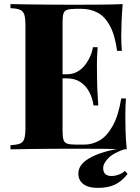

<svg xmlns="http://www.w3.org/2000/svg" viewBox="-20 -728 682 936"><path d="M578 -708Q574 -661 572.5 -617Q571 -573 571 -550Q571 -530 572 -511Q573 -492 574 -480H551Q540 -558 515.5 -603Q491 -648 455.5 -666.5Q420 -685 377 -685H350Q323 -685 308.5 -680.5Q294 -676 289.5 -662Q285 -648 285 -618V-90Q285 -61 289.5 -46.5Q294 -32 308.5 -27.5Q323 -23 350 -23H391Q430 -23 465.5 -43.5Q501 -64 529 -113.5Q557 -163 571 -248H594Q591 -214 591 -160Q591 -136 592 -92Q593 -48 598 0Q547 -2 483 -2.5Q419 -3 369 -3Q343 -3 303 -3Q263 -3 216 -2.5Q169 -2 121 -1.5Q73 -1 31 0V-20Q62 -22 77.5 -28Q93 -34 98.5 -52Q104 -70 104 -106V-602Q104 -639 98.5 -656.5Q93 -674 77.5 -680.5Q62 -687 31 -688V-708Q74 -707 121.5 -706.5Q169 -706 215.5 -705.5Q262 -705 302.5 -705Q343 -705 369 -705Q415 -705 473.5 -705.5Q532 -706 578 -708ZM427 -366Q427 -366 427 -356Q427 -346 427 -346H255Q255 -346 255 -356Q255 -366 255 -366ZM456 -498Q452 -441 452.5 -411Q453 -381 453 -356Q453 -331 454 -301Q455 -271 459 -214H436Q431 -250 415 -280Q399 -310 372 -328Q345 -346 306 -346V-366Q335 -366 357 -378.5Q379 -391 394.5 -411Q410 -431 420 -454Q430 -477 433 -498ZM594 -3Q533 17 508 43Q483 69 483 91Q483 111 493.5 120.5Q504 130 524 130Q541 130 559.5 123Q578 116 589 105L602 120Q574 156 540 172Q506 188 457 188Q411 188 386.5 169.5Q362 151 362 118Q362 75 413.5 44.5Q465 14 556 -3Z"/></svg>

Font: Playfair Display ExtraBold
Style: Regular
Weight: 800
Designer: Claus Eggers Sørensen
Foundry: Claus Eggers Sørensen
Version: Version 1.203